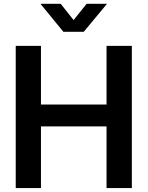

<svg xmlns="http://www.w3.org/2000/svg" viewBox="-20 -962 755 982"><path d="M60.5 0V-727.5H189.5V-427.2H524.9V-727.5H654.3V0H524.9V-315.4H189.5V0ZM290.5 -942.4 356.4 -859.4 422.9 -942.4H526.9V-941.9L408.2 -799.3H304.2L187.5 -941.9V-942.4Z"/></svg>

Font: Inter Display SemiBold
Style: Regular
Weight: 600
Designer: Rasmus Andersson
Foundry: rsms
Version: Version 4.001;git-9221beed3